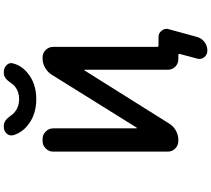

<svg xmlns="http://www.w3.org/2000/svg" viewBox="-72 -934 1143 1040"><g transform="rotate(-90 500.0 -414.5)"><path d="M744.1 136.7Q722.7 136.7 709 119.1Q700.2 107.4 700.2 93.8Q700.2 87.9 702.1 81.1L727.5 -13.7Q728.5 -15.6 726.6 -18.1Q724.6 -20.5 721.7 -20.5H699.2Q674.8 -20.5 658.2 -37.1Q641.6 -53.7 641.6 -78.1V-527.3Q641.6 -529.3 640.1 -529.8Q638.7 -530.3 637.7 -528.3L349.6 -69.3Q335.9 -46.9 312 -33.7Q288.1 -20.5 261.7 -20.5H255.9Q232.4 -20.5 215.3 -37.1Q198.2 -53.7 198.2 -78.1V-698.2Q198.2 -721.7 215.3 -738.8Q232.4 -755.9 255.9 -755.9H266.6Q290 -755.9 307.1 -738.8Q324.2 -721.7 324.2 -698.2V-248Q324.2 -246.1 325.7 -245.6Q327.1 -245.1 328.1 -246.1L615.2 -707Q629.9 -729.5 653.3 -742.7Q676.8 -755.9 703.1 -755.9H708Q732.4 -755.9 749 -738.8Q765.6 -721.7 765.6 -698.2V-134.8Q765.6 -127.9 773.4 -127.9H819.3Q840.8 -127.9 853.5 -110.4Q863.3 -98.6 863.3 -84Q863.3 -78.1 861.3 -72.3L819.3 81.1Q812.5 105.5 792 121.1Q771.5 136.7 746.1 136.7ZM338.9 -837.9Q299.8 -870.1 287.1 -915Q286.1 -920.9 286.1 -925.8Q286.1 -939.5 295.9 -950.2Q310.5 -965.8 332 -965.8H339.8Q368.2 -965.8 395.5 -924.8Q402.3 -914.1 414.1 -905.3Q442.4 -882.8 482.4 -882.8Q522.5 -882.8 550.8 -905.3Q561.5 -914.1 568.4 -924.8Q594.7 -965.8 623 -965.8H630.9Q652.3 -965.8 667 -950.2Q677.7 -939.5 677.7 -925.8Q677.7 -920.9 675.8 -915Q664.1 -870.1 625 -837.9Q568.4 -790 482.4 -790Q396.5 -790 338.9 -837.9Z"/></g></svg>

Font: Rounded Mgen+ 2m medium
Style: Regular
Weight: 500
Designer: [Source Han Sans]
Ryoko NISHIZUKA  (kana & ideographs); Paul D. Hunt (Latin, Greek & Cyrillic); Wenlong ZHANG  (bopomofo
Version: Version 1.059.20150602